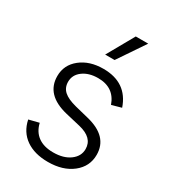

<svg xmlns="http://www.w3.org/2000/svg" viewBox="-191 -884 895 998"><g transform="rotate(30 256.5 -385.5)"><path d="M234.9 -621.1 325.7 -782.2H400.4L291.5 -621.1ZM449.7 -425.8 392.1 -409.7Q361.3 -497.1 265.1 -497.1Q210 -497.1 174.3 -470.7Q138.7 -444.3 138.7 -402.8Q138.7 -367.7 162.6 -346.2Q186.5 -324.7 238.3 -311.5L320.8 -291Q457.5 -257.3 457.5 -147.5Q457.5 -77.6 401.4 -33.2Q345.2 11.2 255.4 11.2Q174.8 11.2 123 -24.9Q71.3 -61 57.1 -128.9L117.7 -144Q128.9 -95.7 163.6 -70.6Q198.2 -45.4 254.4 -45.4Q316.4 -45.4 354.5 -73.5Q392.6 -101.6 392.6 -144.5Q392.6 -212.4 303.7 -233.4L214.4 -254.4Q75.2 -288.1 75.2 -400.4Q75.2 -467.3 128.7 -510Q182.1 -552.7 265.1 -552.7Q406.2 -552.7 449.7 -425.8Z"/></g></svg>

Font: Interop Light
Style: Regular
Weight: 300
Designer: Rasmus Andersson, Google, Jang Haemin
Foundry: jhaemin
Version: Version 1.007